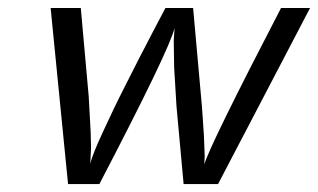

<svg xmlns="http://www.w3.org/2000/svg" viewBox="-20 -465 803 485"><path d="M107.9 -444.8H184.1L204.1 -221.2L209 -131.8L210 -91.8L208 -50.8Q210.9 -64 219 -84Q227.1 -104 241.5 -135Q255.9 -166 267.3 -189.9Q278.8 -213.9 300.3 -256.3Q321.8 -298.8 332.3 -319.3Q342.8 -339.8 367.4 -387Q392.1 -434.1 397.9 -444.8H467.8L490.2 -194.8L495.1 -123L497.1 -70.8L496.1 -49.8Q510.3 -98.6 689.9 -444.8H763.2L530.8 0H443.8L425.8 -196.8L419.9 -294.9L418.9 -362.8L420.9 -394Q407.7 -338.9 231 0H151.9Z"/></svg>

Font: CMU Sans Serif
Style: Oblique
Weight: 500
Italic angle: -12°
Version: Version 0.7.0